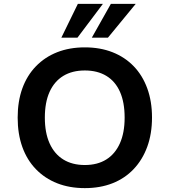

<svg xmlns="http://www.w3.org/2000/svg" viewBox="-20 -959 874 989"><path d="M417 10Q338 10 274.5 -15Q211 -40 165 -87.5Q119 -135 95 -202Q71 -269 71 -353Q71 -437 95 -503.5Q119 -570 165 -617.5Q211 -665 274.5 -690Q338 -715 417 -715Q496 -715 559.5 -690Q623 -665 668.5 -618Q714 -571 738.5 -504Q763 -437 763 -354Q763 -270 738.5 -203Q714 -136 668.5 -88Q623 -40 559.5 -15Q496 10 417 10ZM417 -109Q482 -109 527.5 -137.5Q573 -166 597.5 -220.5Q622 -275 622 -353Q622 -432 598 -486Q574 -540 528 -568Q482 -596 417 -596Q352 -596 306 -568Q260 -540 235.5 -486Q211 -432 211 -353Q211 -275 235.5 -220.5Q260 -166 306 -137.5Q352 -109 417 -109ZM296 -765 381 -939H510L379 -765ZM453 -765 551 -939H679L536 -765Z"/></svg>

Font: Nunito Sans 7pt
Style: Bold
Weight: 700
Designer: Vernon Adams
Foundry: Vernon Adams
Version: Version 3.101;gftools[0.9.27]